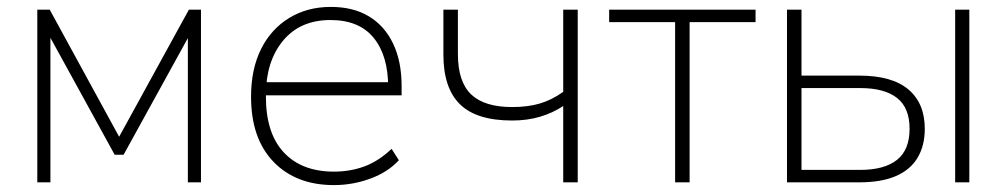

<svg xmlns="http://www.w3.org/2000/svg" viewBox="-20 -528 2915 556"><path d="M88 0V-500H124L325 -132L527 -500H562V0H524V-454H544L338 -80H312L106 -455H126V0Z M947 8Q837 8 772 -59.5Q707 -127 707 -248Q707 -328 736 -386Q765 -444 817.5 -476Q870 -508 938 -508Q1003 -508 1048.5 -480.5Q1094 -453 1118.5 -401.5Q1143 -350 1143 -279V-252H734V-290H1121L1104 -277Q1104 -367 1062 -418.5Q1020 -470 937 -470Q849 -470 799.5 -410Q750 -350 750 -253V-248Q750 -142 802 -86.5Q854 -31 947 -31Q994 -31 1035 -46Q1076 -61 1114 -97L1135 -64Q1104 -30 1053 -11Q1002 8 947 8Z M1611 0V-221Q1581 -201 1544 -190Q1507 -179 1463 -179Q1360 -179 1312 -226Q1264 -273 1264 -370V-500H1306V-372Q1306 -291 1344.5 -254.5Q1383 -218 1463 -218Q1508 -218 1542.5 -228Q1577 -238 1611 -262V-500H1653V0Z M1935 0V-464H1744V-500H2168V-464H1977V0Z M2259 0V-500H2301V-309H2469Q2563 -309 2610.5 -269Q2658 -229 2658 -155Q2658 -106 2637 -71Q2616 -36 2574 -18Q2532 0 2469 0ZM2301 -36H2471Q2541 -36 2577.5 -65Q2614 -94 2614 -155Q2614 -216 2577.5 -244.5Q2541 -273 2471 -273H2301ZM2746 0V-500H2787V0Z"/></svg>

Font: Mulish ExtraLight
Style: Regular
Weight: 200
Designer: Vernon Adams
Foundry: Vernon Adams
Version: Version 3.603